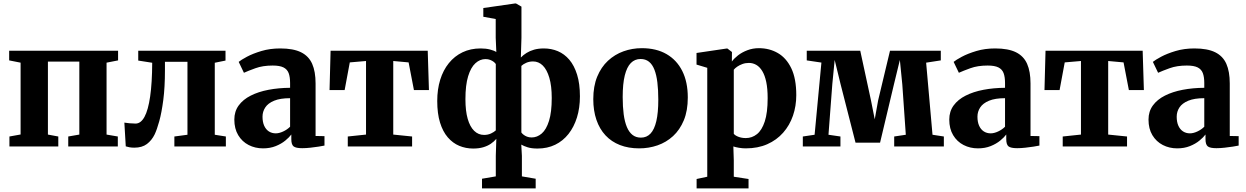

<svg xmlns="http://www.w3.org/2000/svg" viewBox="-20 -839 7136 1100"><path d="M34 0V-57L98 -68.5V-480L32.5 -493V-548.5H656.5V-493L590.5 -480V-68L655 -57V0H371V-57L434.5 -68V-486H254.5V-68L314 -57V0Z M749.5 7Q734.5 7 722 4.8Q709.5 2.5 700.5 -0.5L692.5 -136.5Q703 -134.5 722 -132.8Q741 -131 756.5 -131Q787 -131 808 -169.8Q829 -208.5 840.2 -286Q851.5 -363.5 852 -479.5L772 -492V-548.5H1272V-492L1210.5 -479.5V-67L1274 -57V0H979V-57L1054 -67V-485H925V-437Q925 -339 915.5 -266.2Q906 -193.5 892.5 -144.8Q879 -96 866 -69Q849.5 -35 821.8 -14Q794 7 749.5 7Z M1487 11Q1442 11 1404.5 -8.2Q1367 -27.5 1344.8 -64.5Q1322.5 -101.5 1322.5 -154Q1322.5 -200.5 1347.5 -234.8Q1372.5 -269 1416.5 -291.2Q1460.5 -313.5 1518.2 -324.5Q1576 -335.5 1642 -336V-363.5Q1642 -398 1633.8 -420Q1625.5 -442 1604 -452.8Q1582.5 -463.5 1542 -463.5Q1485.5 -463.5 1443.5 -448.2Q1401.5 -433 1377.5 -422L1347.5 -484.5Q1360.5 -495.5 1394.5 -513.8Q1428.5 -532 1477.8 -546.8Q1527 -561.5 1585.5 -561.5Q1660.5 -561.5 1704.8 -539.5Q1749 -517.5 1768.5 -473.2Q1788 -429 1788 -361V-60L1839 -59V-5Q1827.5 -2.5 1805.5 1Q1783.5 4.5 1758.2 7.2Q1733 10 1711.5 10Q1675.5 10 1662.2 -0.2Q1649 -10.5 1649 -41.5V-68.5Q1637.5 -52.5 1614.8 -33.8Q1592 -15 1559.8 -2Q1527.5 11 1487 11ZM1560 -75Q1579.5 -75 1602.5 -85.8Q1625.5 -96.5 1642 -113V-276.5Q1585.5 -276.5 1550.5 -262Q1515.5 -247.5 1499.8 -223.5Q1484 -199.5 1484 -170.5Q1484 -140 1493.5 -118.8Q1503 -97.5 1520.2 -86.2Q1537.5 -75 1560 -75Z M1972.5 0V-57L2077 -68V-489.5L1984 -481.5L1954.5 -323H1868L1874 -548.5H2430.5L2437.5 -323H2351.5L2321 -481.5L2233 -489.5V-68L2341 -57V0Z M2741.5 240.5V185L2820.5 171.5V54L2823.5 -43.5Q2810.5 -28 2791.8 -15.2Q2773 -2.5 2748 4.8Q2723 12 2691 12Q2648.5 12 2611.2 -3.5Q2574 -19 2545.5 -52Q2517 -85 2501 -136.8Q2485 -188.5 2485 -260.5Q2485 -327 2502 -382Q2519 -437 2551.5 -477.2Q2584 -517.5 2630 -539.5Q2676 -561.5 2733.5 -561.5Q2763.5 -561.5 2787 -555.5Q2810.5 -549.5 2823.5 -541L2820 -622.5V-730L2749 -743V-793L2929.5 -819H2936.5L2967.5 -801V-622.5L2964 -509.5Q2978 -524 2996.8 -535.8Q3015.5 -547.5 3040 -554.5Q3064.5 -561.5 3096 -561.5Q3138.5 -561.5 3176 -545.8Q3213.5 -530 3241.8 -496.8Q3270 -463.5 3286.2 -411.5Q3302.5 -359.5 3302.5 -287Q3302.5 -221 3285.5 -166.2Q3268.5 -111.5 3237 -71.5Q3205.5 -31.5 3160.8 -9.8Q3116 12 3059.5 12Q3025.5 12 3002.8 4.8Q2980 -2.5 2966.5 -10.5L2970 54V171.5L3049 185V240.5ZM2753.5 -66Q2775 -66 2792.8 -74.2Q2810.5 -82.5 2820.5 -92V-472Q2817 -478 2808.8 -484.5Q2800.5 -491 2788.5 -495.8Q2776.5 -500.5 2761.5 -500.5Q2730 -500.5 2703.8 -476.8Q2677.5 -453 2662 -402.2Q2646.5 -351.5 2646.5 -270.5Q2646.5 -203.5 2659.5 -158.2Q2672.5 -113 2696.5 -89.5Q2720.5 -66 2753.5 -66ZM3026 -51.5Q3057.5 -51.5 3083.8 -74.2Q3110 -97 3125.5 -146.8Q3141 -196.5 3141 -277.5Q3141 -347 3127.2 -393.5Q3113.5 -440 3089.8 -463.5Q3066 -487 3034 -487Q3012.5 -487 2995 -479.2Q2977.5 -471.5 2967 -461.5V-80Q2970.5 -74.5 2978.8 -67.8Q2987 -61 2999 -56.2Q3011 -51.5 3026 -51.5Z M3379 -271Q3379 -345 3401.5 -399.8Q3424 -454.5 3463 -490.8Q3502 -527 3552 -545Q3602 -563 3657 -563Q3740 -563 3798.8 -529Q3857.5 -495 3889 -432Q3920.5 -369 3920.5 -280.5Q3920.5 -205 3897.8 -150Q3875 -95 3836 -59.2Q3797 -23.5 3747 -6.2Q3697 11 3642 11Q3580.5 11 3531.8 -8Q3483 -27 3449 -63.5Q3415 -100 3397 -152.5Q3379 -205 3379 -271ZM3652 -50.5Q3685 -50.5 3707 -73.8Q3729 -97 3740.2 -145Q3751.5 -193 3751.5 -268Q3751.5 -323.5 3746.2 -366.8Q3741 -410 3729.2 -440Q3717.5 -470 3698 -485.5Q3678.5 -501 3650 -501Q3617 -501 3594.2 -478Q3571.5 -455 3559.5 -407Q3547.5 -359 3547.5 -283Q3547.5 -227.5 3553.2 -184.2Q3559 -141 3571.5 -111.2Q3584 -81.5 3603.8 -66Q3623.5 -50.5 3652 -50.5Z M3971 240.5V186.5L4032 173.5V-450.5L3970.5 -469V-535.5L4143 -561H4147.5L4173.5 -541L4173 -486.5Q4185.5 -504 4208.2 -521.8Q4231 -539.5 4261.8 -551.2Q4292.5 -563 4328 -563Q4388 -563 4436.5 -535Q4485 -507 4513.5 -447.8Q4542 -388.5 4542 -294Q4542 -231.5 4523 -176.2Q4504 -121 4466.8 -78.8Q4429.5 -36.5 4375.8 -12.8Q4322 11 4252.5 11Q4233 11 4212.8 7.5Q4192.5 4 4181.5 0L4184 79.5V173.5L4268.5 186.5V240.5ZM4253 -48Q4288.5 -48 4316.8 -70.5Q4345 -93 4361.5 -143.2Q4378 -193.5 4378 -276.5Q4378 -331 4370 -369.2Q4362 -407.5 4347.2 -431.8Q4332.5 -456 4313 -467.2Q4293.5 -478.5 4270.5 -478.5Q4250.5 -478.5 4233.5 -472.2Q4216.5 -466 4203.8 -457.2Q4191 -448.5 4184 -439.5V-72.5Q4191 -63 4210 -55.5Q4229 -48 4253 -48Z M4579.5 0V-57L4647 -67L4686 -480.5L4602 -493V-548.5H4908.5L4970 -264L4991.5 -155.5L5011 -264L5079 -548.5H5370V-493L5286 -480L5322.5 -67L5387.5 -57V0H5103V-57L5169.5 -67L5149.5 -354.5L5135.5 -495.5L5101.5 -355.5L5022 -21.5H4881.5L4795.5 -358L4762 -495.5L4748.5 -357.5L4726.5 -67L4795 -57V0Z M5583 11Q5538 11 5500.5 -8.2Q5463 -27.5 5440.8 -64.5Q5418.5 -101.5 5418.5 -154Q5418.5 -200.5 5443.5 -234.8Q5468.5 -269 5512.5 -291.2Q5556.5 -313.5 5614.2 -324.5Q5672 -335.5 5738 -336V-363.5Q5738 -398 5729.8 -420Q5721.5 -442 5700 -452.8Q5678.5 -463.5 5638 -463.5Q5581.5 -463.5 5539.5 -448.2Q5497.5 -433 5473.5 -422L5443.5 -484.5Q5456.5 -495.5 5490.5 -513.8Q5524.5 -532 5573.8 -546.8Q5623 -561.5 5681.5 -561.5Q5756.5 -561.5 5800.8 -539.5Q5845 -517.5 5864.5 -473.2Q5884 -429 5884 -361V-60L5935 -59V-5Q5923.5 -2.5 5901.5 1Q5879.5 4.5 5854.2 7.2Q5829 10 5807.5 10Q5771.5 10 5758.2 -0.2Q5745 -10.5 5745 -41.5V-68.5Q5733.5 -52.5 5710.8 -33.8Q5688 -15 5655.8 -2Q5623.5 11 5583 11ZM5656 -75Q5675.5 -75 5698.5 -85.8Q5721.5 -96.5 5738 -113V-276.5Q5681.5 -276.5 5646.5 -262Q5611.5 -247.5 5595.8 -223.5Q5580 -199.5 5580 -170.5Q5580 -140 5589.5 -118.8Q5599 -97.5 5616.2 -86.2Q5633.5 -75 5656 -75Z M6068.5 0V-57L6173 -68V-489.5L6080 -481.5L6050.5 -323H5964L5970 -548.5H6526.5L6533.5 -323H6447.5L6417 -481.5L6329 -489.5V-68L6437 -57V0Z M6724.5 11Q6679.5 11 6642 -8.2Q6604.5 -27.5 6582.2 -64.5Q6560 -101.5 6560 -154Q6560 -200.5 6585 -234.8Q6610 -269 6654 -291.2Q6698 -313.5 6755.8 -324.5Q6813.5 -335.5 6879.5 -336V-363.5Q6879.5 -398 6871.2 -420Q6863 -442 6841.5 -452.8Q6820 -463.5 6779.5 -463.5Q6723 -463.5 6681 -448.2Q6639 -433 6615 -422L6585 -484.5Q6598 -495.5 6632 -513.8Q6666 -532 6715.2 -546.8Q6764.5 -561.5 6823 -561.5Q6898 -561.5 6942.2 -539.5Q6986.5 -517.5 7006 -473.2Q7025.5 -429 7025.5 -361V-60L7076.5 -59V-5Q7065 -2.5 7043 1Q7021 4.5 6995.8 7.2Q6970.5 10 6949 10Q6913 10 6899.8 -0.2Q6886.5 -10.5 6886.5 -41.5V-68.5Q6875 -52.5 6852.2 -33.8Q6829.5 -15 6797.2 -2Q6765 11 6724.5 11ZM6797.5 -75Q6817 -75 6840 -85.8Q6863 -96.5 6879.5 -113V-276.5Q6823 -276.5 6788 -262Q6753 -247.5 6737.2 -223.5Q6721.5 -199.5 6721.5 -170.5Q6721.5 -140 6731 -118.8Q6740.5 -97.5 6757.8 -86.2Q6775 -75 6797.5 -75Z"/></svg>

Font: Merriweather 36pt ExtraBold
Style: Regular
Weight: 800
Designer: Eben Sorkin
Foundry: Eben Sorkin
Version: Version 2.100